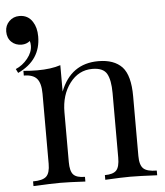

<svg xmlns="http://www.w3.org/2000/svg" viewBox="-86 -808 736 855"><g transform="rotate(-5 282.5 -380.0)"><path d="M365 -529Q435 -529 471 -491Q506 -453 506 -360V-93Q506 -52 522.5 -36.5Q539 -21 582 -21V0Q501 -4 462 -4Q425 -4 350 0V-21Q387 -21 401.5 -36.5Q416 -52 416 -93V-382Q416 -440 400 -468.5Q384 -497 335 -497Q274 -497 234.5 -445Q195 -393 195 -315V-93Q195 -52 209.5 -36.5Q224 -21 261 -21V0Q186 -4 149 -4Q110 -4 29 0V-21Q72 -21 88.5 -36.5Q105 -52 105 -93V-406Q105 -453 87.5 -473.5Q70 -494 29 -494V-515Q61 -512 91 -512Q153 -512 195 -526V-408Q242 -529 365 -529ZM72 -624Q72 -636 69 -645Q53 -632 32 -632Q4 -632 -14 -649.5Q-32 -667 -32 -696Q-32 -723 -13.5 -741.5Q5 -760 32 -760Q71 -760 91 -728Q108 -702 108 -662Q108 -556 5 -508L-4 -526Q27 -539 49.5 -567Q72 -595 72 -624Z"/></g></svg>

Font: Playfair Display
Style: Regular
Weight: 400
Designer: Claus Eggers S?rensen
Foundry: Claus Eggers S?rensen
Version: Version 1.003